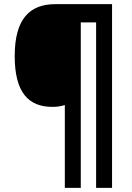

<svg xmlns="http://www.w3.org/2000/svg" viewBox="-20 -780 638 927"><path d="M521 127V-760H248C125 -760 51 -691 51 -509C51 -333 118 -264 233 -264C256 -264 276 -267 293 -273V127H370V-672H444V127Z"/></svg>

Font: Noto Sans Arabic UI SmCn
Style: Bold
Weight: 700
Width: 4
Designer: Monotype Design Team, Nadine Chahine and Nizar Qandah
Foundry: Monotype Imaging Inc.
Version: Version 2.010